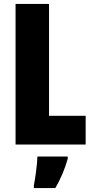

<svg xmlns="http://www.w3.org/2000/svg" viewBox="-20 -734 468 975"><path d="M59 0H415V-146H229V-714H59ZM324 72V61H170C169 101 159 173 152 207V221H261C288 175 309 125 324 72Z"/></svg>

Font: Noto Sans Oriya ExtCond Blk
Style: Regular
Weight: 900
Width: 2
Designer: Amélie Bonet and Sol Matas
Foundry: Google LLC
Version: Version 2.006